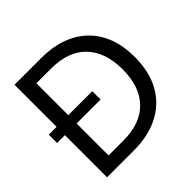

<svg xmlns="http://www.w3.org/2000/svg" viewBox="-178 -869 1034 1034"><g transform="rotate(-45 338.5 -352.5)"><path d="M11.3 -321V-384.3H342.6V-321ZM71 0V-705H272.7Q386.7 -705 467.5 -663Q548.3 -621 591.7 -542.4Q635 -463.8 635 -352.8Q635 -241.8 591.7 -162.9Q548.3 -84 467.4 -42Q386.5 0 272.5 0ZM160 -42.2 126.9 -77.7H271.9Q403.3 -77.7 472.5 -149.5Q541.7 -221.3 541.7 -352Q541.7 -482.7 472.5 -555Q403.3 -627.3 271.9 -627.3H126.9L160 -662Z"/></g></svg>

Font: TikTok Sans Light
Style: Regular
Weight: 300
Version: Version 4.000